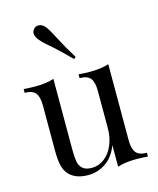

<svg xmlns="http://www.w3.org/2000/svg" viewBox="-104 -735 676 820"><g transform="rotate(-15 234.5 -324.5)"><path d="M389.5 -87.1Q389.5 -50 403.2 -33.1Q416.9 -16.1 450.8 -16.1V0.8Q425.8 -1.6 400.8 -1.6Q350 -1.6 316.9 9.7V-85.5Q297.6 -35.5 262.1 -12.1Q226.6 11.3 184.7 11.3Q129.8 11.3 100.8 -19.4Q86.3 -35.5 80.2 -60.5Q74.2 -85.5 74.2 -125V-327.4Q74.2 -364.5 60.5 -381.5Q46.8 -398.4 12.9 -398.4V-415.3Q37.9 -412.9 62.9 -412.9Q113.7 -412.9 146.8 -424.2V-107.3Q146.8 -76.6 150.4 -57.7Q154 -38.7 167.3 -26.6Q180.6 -14.5 208.1 -14.5Q238.7 -14.5 263.7 -33.9Q288.7 -53.2 302.8 -86.7Q316.9 -120.2 316.9 -160.5V-327.4Q316.9 -364.5 303.2 -381.5Q289.5 -398.4 255.6 -398.4V-415.3Q280.6 -412.9 305.6 -412.9Q356.5 -412.9 389.5 -424.2ZM144.4 -661.3Q161.3 -661.3 175 -643.5Q188.7 -625 207.3 -587.9Q233.1 -537.9 262.9 -490.3L254 -483.1Q225.8 -512.1 202 -534.3Q178.2 -556.5 172.6 -561.3Q142.7 -585.5 126.6 -605.6Q115.3 -621 115.3 -633.1Q115.3 -646 126.6 -655.6Q133.1 -661.3 144.4 -661.3Z"/></g></svg>

Font: Playfair Display
Style: Regular
Weight: 400
Designer: Claus Eggers Sørensen
Foundry: Claus Eggers Sørensen
Version: Version 1.005; ttfautohint (v1.2) -l 10 -r 42 -G 200 -x 21 -